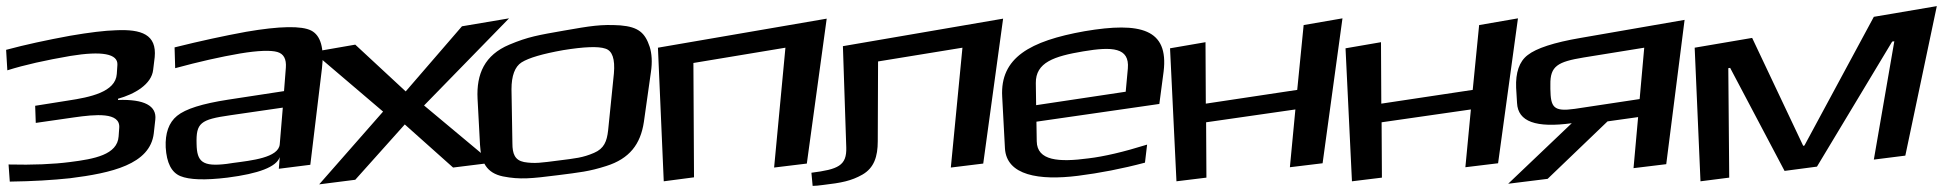

<svg xmlns="http://www.w3.org/2000/svg" viewBox="-113 -559 6355 628"><path d="M388 -331 393 -372C400 -446 350 -464 266 -460C230 -459 180 -453 116 -442C40 -428 -30 -413 -93 -396L-89 -329C-32 -347 36 -362 117 -376C221 -393 273 -383 271 -347L269 -317C265 -258 182 -241 109 -230L2 -213L4 -157L129 -175C199 -185 281 -193 277 -141L275 -113C271 -53 196 -39 116 -29C62 -22 -5 -19 -85 -21L-81 35C-6 34 60 30 116 24C251 7 378 -21 390 -123L395 -168C400 -213 359 -235 273 -232V-236C327 -251 383 -283 388 -331Z M902 -20 940 -335C948 -401 936 -443 905 -459C874 -475 802 -474 692 -455C621 -442 542 -425 458 -404L460 -336C537 -357 608 -373 672 -384C732 -394 773 -395 794 -389C815 -383 824 -366 822 -338L816 -261L633 -233C549 -220 494 -203 466 -180C439 -158 427 -123 429 -77C432 -26 448 5 477 17C506 29 557 31 631 22C733 9 791 -13 802 -45L799 -7ZM530 -88C528 -157 542 -168 640 -182L812 -207L802 -87C798 -43 709 -34 649 -26L629 -23C549 -13 531 -30 530 -88Z M1498 -27 1274 -214 1552 -499 1398 -473 1214 -260 1049 -413 911 -389 1140 -194 931 44 1049 29 1211 -152 1369 -11Z M2016 -323C2021 -356 2019 -384 2012 -406C1997 -451 1976 -471 1916 -476C1852 -480 1818 -474 1732 -459C1647 -444 1615 -439 1553 -413C1472 -379 1445 -317 1449 -236L1457 -86C1460 -28 1479 7 1532 18C1588 29 1625 25 1712 14C1782 5 1814 2 1870 -16C1946 -40 1982 -87 1993 -160ZM1876 -132C1872 -97 1863 -73 1830 -59C1793 -43 1769 -41 1714 -34C1659 -27 1636 -23 1601 -29C1571 -35 1563 -56 1563 -90L1560 -267C1560 -311 1571 -341 1593 -355C1617 -370 1662 -383 1729 -395C1797 -406 1844 -408 1867 -400C1890 -393 1899 -366 1895 -319Z M2526 -24 2591 -498 2039 -403 2058 34 2157 21 2155 -353 2456 -403 2419 -11Z M2541 6 2545 49C2553 49 2565 48 2579 46C2639 39 2671 33 2708 12C2746 -10 2758 -47 2758 -97L2759 -358L3035 -403L2997 -11L3103 -24L3168 -498L2644 -408L2655 -77C2657 -17 2628 -5 2541 6Z M3435 -457C3255 -425 3158 -370 3165 -243L3174 -74C3179 15 3286 32 3413 16C3484 7 3557 -7 3632 -27L3639 -86C3562 -62 3498 -47 3447 -41C3350 -28 3279 -33 3278 -97L3277 -161L3679 -219L3693 -325C3710 -464 3618 -488 3435 -457ZM3430 -391C3525 -407 3582 -404 3576 -335L3569 -259L3276 -215L3275 -287C3274 -355 3335 -375 3430 -391Z M4213 -25 4278 -499 4151 -477 4130 -265 3831 -220 3830 -421 3714 -401 3735 34 3833 22 3832 -159 4124 -201 4106 -12Z M4787 -25 4852 -499 4725 -477 4704 -265 4405 -220 4404 -421 4288 -401 4309 34 4407 22 4406 -159 4698 -201 4680 -12Z M4949 26 5145 -162 5245 -176 5230 -9 5337 -22 5397 -494 5057 -435C4969 -420 4912 -401 4884 -379C4856 -358 4844 -321 4846 -272L4849 -222C4852 -161 4911 -140 5028 -156L4820 42ZM5067 -371 5265 -403 5250 -235 5038 -203C4968 -193 4959 -208 4958 -268V-282C4957 -343 4982 -357 5067 -371Z M6119 -50 6222 -539 6016 -504 5789 -83 5785 -82 5618 -435 5430 -403 5449 34 5543 22 5540 -336 5546 -337 5724 0 5830 -14 6076 -423 6083 -424 6016 -37Z"/></svg>

Font: Gamestation Warped
Style: Regular
Weight: 400
Designer: Jonas Hecksher
Foundry: Jonas Hecksher, Playtypeª, e-types AS
Version: Version 1.003